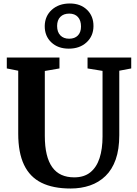

<svg xmlns="http://www.w3.org/2000/svg" viewBox="-20 -1073 783 1101"><path d="M385 8Q284.5 8 217.8 -25Q151 -58 117.8 -127.8Q84.5 -197.5 84.5 -306.5V-667.5L19 -680.5V-743H321V-680.5L237 -666V-294Q237 -233 247.8 -188.2Q258.5 -143.5 279.8 -114Q301 -84.5 332.5 -70.2Q364 -56 405.5 -56Q462.5 -56 498.2 -85Q534 -114 551 -166.5Q568 -219 568 -290V-666.5L482 -680.5V-743H732.5V-680.5L664 -667.5V-298Q664 -216.5 643.5 -158.5Q623 -100.5 585 -63.8Q547 -27 496 -9.5Q445 8 385 8ZM374.5 -794Q312.5 -794 274.2 -830.2Q236 -866.5 236.5 -924Q237.5 -981.5 277.5 -1017.2Q317.5 -1053 380.5 -1053Q441.5 -1053 479 -1016.8Q516.5 -980.5 516 -923Q515.5 -866 476.2 -830Q437 -794 374.5 -794ZM376.5 -851Q408.5 -851 426.5 -869.5Q444.5 -888 444.5 -921Q444.5 -956 426.8 -975.5Q409 -995 377 -995Q344.5 -995 326 -976.2Q307.5 -957.5 307.5 -924Q307.5 -889.5 326 -870.2Q344.5 -851 376.5 -851Z"/></svg>

Font: Merriweather Light 18pt
Style: Bold
Weight: 700
Version: Version 2.100